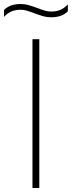

<svg xmlns="http://www.w3.org/2000/svg" viewBox="-60 -935 358 955"><path d="M101.5 0V-740H135.5V0ZM111 -869Q87.5 -878 72.8 -882.2Q58 -886.5 42.5 -886.5Q16.5 -886.5 -3.2 -878Q-23 -869.5 -40 -851V-885Q-11.5 -915 42.5 -915Q63 -915 81 -910Q99 -905 126 -895Q149.5 -886 164.2 -881.8Q179 -877.5 194.5 -877.5Q220.5 -877.5 240.2 -886Q260 -894.5 277.5 -913V-879Q248.5 -849 194.5 -849Q174 -849 156 -854Q138 -859 111 -869Z"/></svg>

Font: Encode Sans Semi Expanded Thin
Style: Regular
Weight: 250
Width: 6
Designer: Multiple Designers
Foundry: Impallari Type
Version: Version 2.000